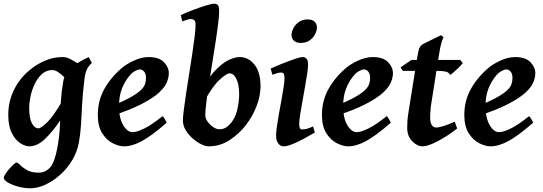

<svg xmlns="http://www.w3.org/2000/svg" viewBox="-30 -762 2900 1026"><path d="M429.2 -400.4Q415 -390.6 402.6 -368.9Q390.1 -347.2 379.6 -328.6Q369.1 -310.1 361.3 -310.1Q354.5 -310.1 342 -321.8Q329.6 -333.5 314.2 -348.9Q298.8 -364.3 281.7 -376Q264.6 -387.7 249 -387.7Q218.3 -387.7 195.1 -367.2Q171.9 -346.7 156.5 -315.2Q141.1 -283.7 133.5 -248.8Q126 -213.9 126 -185.1Q126 -130.4 140.4 -103.3Q154.8 -76.2 176.3 -76.2Q188.5 -76.2 221.2 -107.4Q253.9 -138.7 302.2 -221.2L295.9 -125Q256.3 -64 213.1 -22Q169.9 20 126.5 20Q105 20 78.6 3.2Q52.2 -13.7 33.2 -50.8Q14.2 -87.9 14.2 -148.9Q14.2 -226.1 51.3 -294.7Q88.4 -363.3 160.6 -411.1Q188 -429.2 224.6 -443.1Q261.2 -457 305.2 -457Q327.1 -457 351.3 -443.4Q375.5 -429.7 396.5 -415.8Q417.5 -401.9 429.2 -400.4ZM460.9 -425.3Q444.3 -411.6 434.6 -391.6Q424.8 -371.6 420.9 -336.4Q411.6 -259.3 408.7 -202.6Q405.8 -146 403.1 -98.4Q400.4 -50.8 391.6 -0.5Q382.3 50.3 355.5 94.7Q328.6 139.2 291 172.6Q253.4 206.1 211.9 225.1Q170.4 244.1 132.3 244.1Q99.6 244.1 66.7 235.1Q33.7 226.1 12 213.1Q-9.8 200.2 -9.8 188.5Q-9.8 180.7 -0.7 167Q8.3 153.3 20.5 139.4Q32.7 125.5 43.5 116Q54.2 106.4 57.6 106.4Q64.9 106.4 78.1 120.1Q91.3 133.8 114.7 147.2Q138.2 160.6 176.8 160.6Q212.9 160.6 237.8 132.6Q262.7 104.5 277.3 23.4Q286.1 -24.9 288.8 -64.9Q291.5 -105 292.2 -143.6Q293 -182.1 295.7 -226.6Q298.3 -271 308.1 -328.1Q313 -359.4 335.2 -384Q357.4 -408.7 387 -426.8Q416.5 -444.8 443.8 -457Z M872.1 -371.1Q872.1 -349.6 862.1 -323.7Q852.1 -297.9 820.8 -268.3Q789.6 -238.8 726.6 -206.1Q663.6 -173.3 557.1 -139.2L553.7 -189.9Q620.6 -216.8 659.9 -238Q699.2 -259.3 718.8 -276.9Q738.3 -294.4 744.1 -310.8Q750 -327.1 750 -345.7Q750 -368.2 740 -379.6Q730 -391.1 716.3 -391.1Q708.5 -391.1 692.4 -382.8Q676.3 -374.5 664.1 -359.9Q637.7 -329.1 621.8 -289.1Q606 -249 606 -195.3Q606 -131.3 628.2 -93.5Q650.4 -55.7 679.2 -55.7Q699.7 -55.7 739.5 -74.7Q779.3 -93.8 838.4 -141.1Q843.8 -138.2 851.6 -124Q859.4 -109.9 860.8 -106.4Q780.8 -36.6 728.5 -8.3Q676.3 20 632.8 20Q606 20 573 3.7Q540 -12.7 516.4 -49.6Q492.7 -86.4 492.7 -147.9Q492.7 -224.6 528.3 -287.8Q564 -351.1 625.5 -402.3Q647.5 -420.4 686.8 -438.7Q726.1 -457 764.6 -457Q819.8 -457 845.9 -429.9Q872.1 -402.8 872.1 -371.1Z M1362.3 -297.9Q1361.3 -246.1 1340.3 -192.9Q1319.3 -139.6 1282.7 -91.8Q1249 -47.9 1197.8 -13.9Q1146.5 20 1085 20Q1068.4 20 1045.2 8.8Q1022 -2.4 999.8 -22Q977.5 -41.5 962.6 -65.9Q947.8 -90.3 947.3 -117.2Q947.3 -134.3 951.9 -172.6Q956.5 -210.9 964.4 -262Q972.2 -313 981 -368.4Q989.7 -423.8 997.6 -475.6Q1005.4 -527.3 1010.3 -567.6Q1015.1 -607.9 1015.1 -627.9Q1015.1 -650.4 1006.6 -655.5Q998 -660.6 989.3 -660.6Q983.4 -660.6 972.7 -657.5Q961.9 -654.3 953.1 -650.9Q944.3 -647.5 944.3 -647.5L936 -681.2Q965.3 -695.3 1002.4 -709.2Q1039.6 -723.1 1070.6 -732.7Q1101.6 -742.2 1113.3 -742.2Q1129.9 -742.2 1135.5 -733.4Q1141.1 -724.6 1141.1 -702.1Q1141.1 -679.2 1135.7 -635.5Q1130.4 -591.8 1121.8 -536.6Q1113.3 -481.4 1103.8 -422.4Q1094.2 -363.3 1085.7 -308.3Q1077.1 -253.4 1072 -210.9Q1066.9 -168.5 1066.9 -147Q1066.9 -129.9 1079.1 -112.5Q1091.3 -95.2 1108.4 -83.5Q1125.5 -71.8 1139.6 -71.3Q1163.6 -70.3 1181.4 -83.3Q1199.2 -96.2 1212.4 -115.7Q1231.9 -144.5 1240 -185.3Q1248 -226.1 1248 -258.8Q1248 -309.1 1233.6 -339.6Q1219.2 -370.1 1195.8 -370.1Q1181.2 -370.1 1143.3 -335.7Q1105.5 -301.3 1062 -220.7L1054.2 -294.4Q1094.2 -361.8 1131.1 -396.7Q1168 -431.6 1198.5 -444.3Q1229 -457 1251 -457Q1297.4 -457.5 1330.1 -416.3Q1362.8 -375 1362.3 -297.9Z M1663.6 -616.2Q1663.6 -598.1 1653.6 -578.9Q1643.6 -559.6 1624.5 -546.1Q1605.5 -532.7 1577.6 -532.7Q1551.8 -532.7 1539.8 -545.2Q1527.8 -557.6 1527.8 -574.2Q1527.8 -591.8 1537.8 -611.3Q1547.9 -630.9 1567.1 -644.5Q1586.4 -658.2 1613.3 -658.2Q1639.6 -658.2 1651.6 -645.5Q1663.6 -632.8 1663.6 -616.2ZM1652.3 -53.7Q1621.6 -35.6 1589.8 -18.6Q1558.1 -1.5 1530.5 9.3Q1502.9 20 1484.9 20Q1468.8 20 1457 4.6Q1445.3 -10.7 1445.3 -37.1Q1445.3 -54.7 1449.7 -86.2Q1454.1 -117.7 1460.9 -155.5Q1467.8 -193.4 1474.6 -230.7Q1481.4 -268.1 1485.8 -297.9Q1490.2 -327.6 1490.2 -341.8Q1490.2 -364.3 1484.9 -369.4Q1479.5 -374.5 1470.2 -374.5Q1464.4 -374.5 1450.2 -370.6Q1436 -366.7 1425.3 -362.8L1416.5 -395.5Q1443.8 -408.2 1479.2 -422.4Q1514.6 -436.5 1544.9 -446.8Q1575.2 -457 1587.4 -457Q1601.1 -457 1608.6 -447.8Q1616.2 -438.5 1616.2 -416Q1616.2 -398.9 1611.3 -366.9Q1606.4 -335 1599.6 -296.1Q1592.8 -257.3 1585.7 -218.5Q1578.6 -179.7 1573.7 -147.9Q1568.8 -116.2 1568.8 -99.1Q1568.8 -70.3 1583.5 -70.3Q1598.6 -70.3 1611.1 -74Q1623.5 -77.6 1643.1 -86.4Z M2069.8 -371.1Q2069.8 -349.6 2059.8 -323.7Q2049.8 -297.9 2018.6 -268.3Q1987.3 -238.8 1924.3 -206.1Q1861.3 -173.3 1754.9 -139.2L1751.5 -189.9Q1818.4 -216.8 1857.7 -238Q1897 -259.3 1916.5 -276.9Q1936 -294.4 1941.9 -310.8Q1947.8 -327.1 1947.8 -345.7Q1947.8 -368.2 1937.7 -379.6Q1927.7 -391.1 1914.1 -391.1Q1906.2 -391.1 1890.1 -382.8Q1874 -374.5 1861.8 -359.9Q1835.4 -329.1 1819.6 -289.1Q1803.7 -249 1803.7 -195.3Q1803.7 -131.3 1825.9 -93.5Q1848.1 -55.7 1877 -55.7Q1897.5 -55.7 1937.3 -74.7Q1977.1 -93.8 2036.1 -141.1Q2041.5 -138.2 2049.3 -124Q2057.1 -109.9 2058.6 -106.4Q1978.5 -36.6 1926.3 -8.3Q1874 20 1830.6 20Q1803.7 20 1770.8 3.7Q1737.8 -12.7 1714.1 -49.6Q1690.4 -86.4 1690.4 -147.9Q1690.4 -224.6 1726.1 -287.8Q1761.7 -351.1 1823.2 -402.3Q1845.2 -420.4 1884.5 -438.7Q1923.8 -457 1962.4 -457Q2017.6 -457 2043.7 -429.9Q2069.8 -402.8 2069.8 -371.1Z M2442.9 -424.8Q2436 -415.5 2422.4 -401.9Q2408.7 -388.2 2395 -376.5Q2381.3 -364.7 2375.5 -361.3Q2369.6 -375 2352.5 -379.2Q2335.4 -383.3 2304.2 -383.3H2122.1L2110.8 -402.3L2169.4 -441.9H2429.2ZM2413.1 -75.7Q2359.4 -33.2 2307.6 -6.6Q2255.9 20 2229 20Q2199.2 20 2172.6 -7.6Q2146 -35.2 2146 -78.1Q2146 -96.7 2147.2 -116Q2148.4 -135.3 2152.8 -162.1L2200.2 -459Q2206.1 -497.1 2213.4 -509.3Q2220.7 -521.5 2233.9 -528.3L2327.1 -574.2L2340.8 -562Q2336.9 -558.6 2329.8 -536.4Q2322.8 -514.2 2315.9 -470.2L2274.4 -207Q2271.5 -188 2270 -167Q2268.6 -146 2268.6 -136.2Q2268.6 -106 2277.6 -93.3Q2286.6 -80.6 2300.3 -80.6Q2330.6 -80.6 2399.9 -111.8Z M2830.6 -371.1Q2830.6 -349.6 2820.6 -323.7Q2810.5 -297.9 2779.3 -268.3Q2748 -238.8 2685.1 -206.1Q2622.1 -173.3 2515.6 -139.2L2512.2 -189.9Q2579.1 -216.8 2618.4 -238Q2657.7 -259.3 2677.2 -276.9Q2696.8 -294.4 2702.6 -310.8Q2708.5 -327.1 2708.5 -345.7Q2708.5 -368.2 2698.5 -379.6Q2688.5 -391.1 2674.8 -391.1Q2667 -391.1 2650.9 -382.8Q2634.8 -374.5 2622.6 -359.9Q2596.2 -329.1 2580.3 -289.1Q2564.5 -249 2564.5 -195.3Q2564.5 -131.3 2586.7 -93.5Q2608.9 -55.7 2637.7 -55.7Q2658.2 -55.7 2698 -74.7Q2737.8 -93.8 2796.9 -141.1Q2802.2 -138.2 2810.1 -124Q2817.9 -109.9 2819.3 -106.4Q2739.3 -36.6 2687 -8.3Q2634.8 20 2591.3 20Q2564.5 20 2531.5 3.7Q2498.5 -12.7 2474.9 -49.6Q2451.2 -86.4 2451.2 -147.9Q2451.2 -224.6 2486.8 -287.8Q2522.5 -351.1 2584 -402.3Q2606 -420.4 2645.3 -438.7Q2684.6 -457 2723.1 -457Q2778.3 -457 2804.4 -429.9Q2830.6 -402.8 2830.6 -371.1Z"/></svg>

Font: Gentium Plus
Style: Bold Italic
Weight: 700
Italic angle: -8°
Designer: Victor Gaultney, Annie Olsen, Iska Routamaa, Becca Hirsbrunner
Foundry: SIL International
Version: Version 6.101